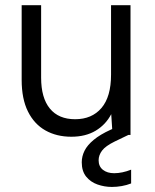

<svg xmlns="http://www.w3.org/2000/svg" viewBox="-20 -520 597 740"><path d="M483 -500V0H413.9L408.7 -80Q387.5 -39.4 348.6 -16.2Q309.7 7 255.1 7Q198.1 7 154.9 -17.4Q111.8 -41.7 87.7 -90.3Q63.5 -138.8 63.5 -212V-500H138.5V-220.7Q138.5 -142.6 172.2 -101.6Q205.9 -60.5 269.5 -60.5Q334.1 -60.5 371 -103.7Q408 -146.9 408 -232.1V-500ZM411.2 200.5Q382.5 200.5 355.6 191Q328.8 181.5 311.9 160.5Q295.1 139.5 295.1 105.5Q295.1 82.6 305.8 61Q316.5 39.4 341.3 18.9Q366 -1.6 406.7 -20.1L458.3 -43.6L479.5 -2.2L421.9 25.5Q386.6 42.8 373.4 60.4Q360.1 78.1 360.1 97.6Q360.1 121.4 376.7 134.5Q393.4 147.6 420.1 147.6Q435.1 147.6 451.9 144.1Q468.6 140.6 485.4 133.9V187Q468.6 193.7 449.3 197.1Q429.9 200.5 411.2 200.5Z"/></svg>

Font: Envelope Sans Variable
Style: Regular
Weight: 500
Designer: Andreas Rasmussen / Norman Anderson
Foundry: mail.de GmbH
Version: Version 1.150